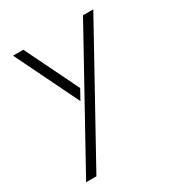

<svg xmlns="http://www.w3.org/2000/svg" viewBox="-168 -809 854 920"><g transform="rotate(-30 259.5 -349.0)"><path d="M210.8 -349.1 241 -403.8 96.9 -698.8H40L210.8 -349ZM427.1 -698.8 40 1.5H96.9L484 -698.8Z"/></g></svg>

Font: Expanse
Style: Expanse
Weight: 400
Designer: Ryan Lin
Version: Version 1.0